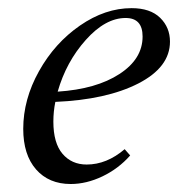

<svg xmlns="http://www.w3.org/2000/svg" viewBox="-20 -445 441 476"><path d="M155.3 11.2Q101.1 11.2 69.3 -25.1Q37.6 -61.5 37.6 -125.5Q37.6 -198.7 76.7 -268.6Q115.7 -338.4 178.2 -381.6Q240.7 -424.8 306.2 -424.8Q352.5 -424.8 377 -400.9Q401.4 -377 401.4 -341.8Q401.4 -278.3 322.8 -238Q244.1 -197.8 117.2 -192.4Q112.3 -168.5 112.3 -143.6Q112.3 -90.3 135 -63.7Q157.7 -37.1 194.8 -37.1Q244.6 -37.1 289.1 -75.2L302.7 -59.6Q273.9 -26.9 234.1 -7.8Q194.3 11.2 155.3 11.2ZM291.5 -400.4Q241.2 -400.4 192.6 -345.9Q144 -291.5 123 -217.8Q218.8 -224.1 276.1 -261.5Q333.5 -298.8 333.5 -354.5Q333.5 -400.4 291.5 -400.4Z"/></svg>

Font: Elstob 18pt
Style: Italic
Weight: 400
Italic angle: -20°
Designer: Peter S. Baker
Version: Version 1.015